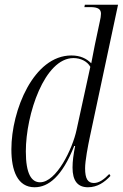

<svg xmlns="http://www.w3.org/2000/svg" viewBox="-20 -780 518 810"><path d="M126 10C184 10 242 -35 293 -164H297C290 -129 286 -101 286 -73C286 -18 307 10 351 10C391 10 421 -11 446 -38L441 -46C419 -23 398 -8 376 -8C351 -8 339 -25 339 -70C339 -102 351 -164 359 -202L478 -760H338L336 -750H361C394 -750 406 -741 406 -722C406 -713 404 -702 401 -689L380 -590C376 -570 370 -539 365 -513C345 -533 319 -546 281 -546C122 -546 28 -315 28 -150C28 -60 54 10 126 10ZM149 -11C113 -11 89 -46 89 -141C89 -298 168 -535 290 -535C319 -535 348 -522 361 -498L303 -232C286 -152 218 -11 149 -11Z"/></svg>

Font: Noto Serif Display Condensed Light
Style: Italic
Weight: 300
Width: 3
Italic angle: -12°
Designer: Monotype Design Team
Foundry: Monotype Imaging Inc.
Version: Version 2.009